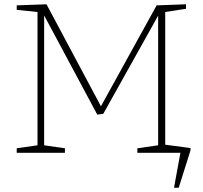

<svg xmlns="http://www.w3.org/2000/svg" viewBox="-20 -713 947 896"><path d="M848 -672 751 -657V-35L848 -21V0H621V-21L718 -35V-640L462 -182L434 -178L186 -641V-35L283 -21V0H58V-21L155 -35V-657L58 -667V-688L197 -693L451 -217L711 -688L848 -693ZM742 -39 869 -22V-11L814 163H792L822 0H742Z"/></svg>

Font: Bitter ExtraLight
Style: Regular
Weight: 200
Designer: Sol Matas, and Bitter project Authors
Foundry: Sol Matas
Version: Version 2.001